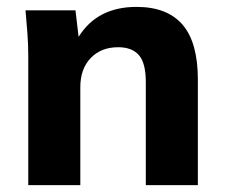

<svg xmlns="http://www.w3.org/2000/svg" viewBox="-20 -537 653 557"><path d="M62 0V-375Q62 -407 59.5 -440.5Q57 -474 54 -507H199L208 -430Q262 -517 376 -517Q465 -517 509.5 -465.5Q554 -414 554 -306V0H403V-299Q403 -354 383 -377Q363 -400 323 -400Q273 -400 243 -368.5Q213 -337 213 -284V0Z"/></svg>

Font: Mulish ExtraBold
Style: Regular
Weight: 800
Designer: Vernon Adams
Foundry: Vernon Adams
Version: Version 3.603; ttfautohint (v1.8.3)